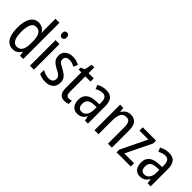

<svg xmlns="http://www.w3.org/2000/svg" viewBox="165 -1800 2850 2850"><g transform="rotate(45 1590.0 -375.0)"><path d="M222 10Q138 10 92 -60.5Q46 -131 46 -268Q46 -403 92 -475Q138 -547 220 -547Q250 -547 274.5 -537.5Q299 -528 319.5 -510.5Q340 -493 354 -468H358Q357 -488 355.5 -507.5Q354 -527 354 -543V-760H438V0H371L359 -69H354Q340 -45 321 -27Q302 -9 277.5 0.5Q253 10 222 10ZM239 -60Q299 -60 327 -106Q355 -152 355 -246V-272Q355 -374 328 -424Q301 -474 238 -474Q183 -474 157 -420Q131 -366 131 -267Q131 -166 157.5 -113Q184 -60 239 -60Z M662 -537V0H579V-537ZM622 -738Q644 -738 656.5 -723.5Q669 -709 669 -681Q669 -654 656.5 -639Q644 -624 622 -624Q600 -624 586.5 -639Q573 -654 573 -681Q573 -710 586 -724Q599 -738 622 -738Z M1078 -145Q1078 -95 1057.5 -60.5Q1037 -26 999 -8Q961 10 907 10Q865 10 831 1.5Q797 -7 772 -21V-104Q797 -87 833 -74.5Q869 -62 906 -62Q951 -62 974 -83Q997 -104 997 -141Q997 -161 988 -177.5Q979 -194 957.5 -209.5Q936 -225 900 -243Q861 -263 832 -284.5Q803 -306 787 -335Q771 -364 771 -405Q771 -471 817 -509Q863 -547 937 -547Q976 -547 1009.5 -537.5Q1043 -528 1074 -511L1044 -445Q1019 -459 992 -468Q965 -477 936 -477Q896 -477 873.5 -458.5Q851 -440 851 -408Q851 -387 860.5 -371Q870 -355 892.5 -340.5Q915 -326 952 -307Q990 -287 1018.5 -265.5Q1047 -244 1062.5 -215.5Q1078 -187 1078 -145Z M1331 -62Q1345 -62 1360 -65Q1375 -68 1387 -72V-6Q1372 1 1351.5 5.5Q1331 10 1308 10Q1271 10 1244 -5.5Q1217 -21 1202.5 -54Q1188 -87 1188 -140V-469H1131V-512L1192 -538L1217 -658H1272V-537H1381V-469H1272V-147Q1272 -105 1286 -83.5Q1300 -62 1331 -62Z M1639 -546Q1722 -546 1758.5 -499.5Q1795 -453 1795 -363V0H1732L1719 -75H1716Q1700 -46 1680 -27.5Q1660 -9 1634.5 0.5Q1609 10 1576 10Q1533 10 1502.5 -11Q1472 -32 1457 -68Q1442 -104 1442 -150Q1442 -230 1493 -273.5Q1544 -317 1643 -321L1713 -324V-359Q1713 -422 1692 -450Q1671 -478 1629 -478Q1601 -478 1572 -469Q1543 -460 1513 -443L1487 -505Q1519 -525 1558 -535.5Q1597 -546 1639 -546ZM1656 -262Q1587 -259 1557 -231Q1527 -203 1527 -151Q1527 -103 1547 -80Q1567 -57 1602 -57Q1652 -57 1682.5 -97.5Q1713 -138 1713 -213V-265Z M2149 -547Q2224 -547 2261.5 -501.5Q2299 -456 2299 -360V0H2216V-347Q2216 -410 2196.5 -442Q2177 -474 2133 -474Q2070 -474 2043.5 -427Q2017 -380 2017 -279V0H1934V-537H2001L2011 -464H2016Q2030 -491 2050 -509.5Q2070 -528 2096 -537.5Q2122 -547 2149 -547Z M2695 0H2397V-56L2596 -468H2409V-537H2688V-476L2490 -69H2695Z M2956 -546Q3039 -546 3075.5 -499.5Q3112 -453 3112 -363V0H3049L3036 -75H3033Q3017 -46 2997 -27.5Q2977 -9 2951.5 0.5Q2926 10 2893 10Q2850 10 2819.5 -11Q2789 -32 2774 -68Q2759 -104 2759 -150Q2759 -230 2810 -273.5Q2861 -317 2960 -321L3030 -324V-359Q3030 -422 3009 -450Q2988 -478 2946 -478Q2918 -478 2889 -469Q2860 -460 2830 -443L2804 -505Q2836 -525 2875 -535.5Q2914 -546 2956 -546ZM2973 -262Q2904 -259 2874 -231Q2844 -203 2844 -151Q2844 -103 2864 -80Q2884 -57 2919 -57Q2969 -57 2999.5 -97.5Q3030 -138 3030 -213V-265Z"/></g></svg>

Font: Noto Sans Condensed
Style: Regular
Weight: 400
Width: 3
Version: Version 2.013